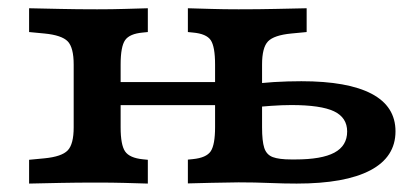

<svg xmlns="http://www.w3.org/2000/svg" viewBox="-20 -436 986 456"><path d="M210.7 -2.4Q162.3 -2.4 123.8 -1.6Q85.3 -0.8 49.1 0V-56.5L85.7 -60Q126.6 -64 140.8 -78.8Q155 -93.6 155 -133.6V-282.7Q155 -323.1 140.8 -337.8Q126.6 -352.4 85.7 -356.4L49.1 -359.9V-416.4Q85.3 -415.6 123.8 -414.8Q162.3 -413.9 210.7 -413.9Q246.7 -413.9 275.5 -414.8Q304.3 -415.6 331.1 -416.4V-359.9L319.2 -358.7Q287.7 -355.9 277.1 -340.6Q266.5 -325.3 266.5 -282.7V-133.6Q266.5 -91.9 277.1 -76.4Q287.7 -60.9 319.2 -57.7L331.1 -56.5V0Q304.3 -0.8 275.5 -1.6Q246.7 -2.4 210.7 -2.4ZM490.8 -208.2V-282.7Q490.8 -325.3 480.5 -340.6Q470.1 -355.9 438.1 -358.7L426.2 -359.9V-416.4Q453 -415.6 482.1 -414.8Q511.1 -413.9 546.6 -413.9Q595.1 -413.9 633.8 -414.8Q672.5 -415.6 708.3 -416.4V-359.9L671.7 -356.4Q630.8 -352.4 616.6 -337.8Q602.4 -323.1 602.4 -282.7V-208.2ZM222.2 -186.3V-241.1H534.4V-186.3ZM546.6 -2.9Q511.1 -2.4 482.1 -1.8Q453 -1.2 426.2 -0.4V-56.9L438.1 -58.1Q470.1 -61.3 480.5 -76.8Q490.8 -92.3 490.8 -134.1V-208.2H602.4V-133.4Q602.4 -101.1 607.6 -84.8Q612.9 -68.5 627.8 -62.9Q642.7 -57.3 671.8 -57.3H681.3Q744 -57.3 774.2 -73.5Q804.5 -89.8 804.5 -123.7Q804.5 -156.8 773.2 -171.7Q741.9 -186.5 672 -186.5Q650.1 -186.5 623.2 -184.6Q596.3 -182.6 565.4 -179.5L565.1 -234.4Q597 -239.1 630.2 -241.1Q663.4 -243.1 695.7 -243.1Q806.1 -243.1 862.7 -213.2Q919.3 -183.3 919.3 -124.1Q919.3 -63 859.5 -31.5Q799.7 0 684.6 0Q655.4 0 620.7 -1.4Q586.1 -2.9 546.6 -2.9Z"/></svg>

Font: Playfair 5pt SemiExpanded Light
Style: Regular
Weight: 300
Width: 6
Designer: Claus Eggers Sørensen
Foundry: Claus Eggers Sørensen
Version: Version 2.203